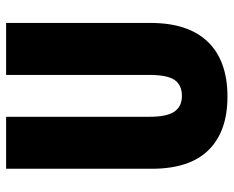

<svg xmlns="http://www.w3.org/2000/svg" viewBox="-88 -759 764 628"><g transform="rotate(-90 294.0 -445.0)"><path d="M533 -335Q533 -211 471 -147Q409 -83 292 -83Q178 -83 117 -145Q56 -207 56 -331V-807H226V-339Q226 -281 243 -256.5Q260 -232 294 -232Q330 -232 346.5 -256Q363 -280 363 -340V-807H533Z"/></g></svg>

Font: Noto Sans Kannada UI ExtraCondensed Black
Style: Regular
Weight: 900
Width: 2
Designer: Jelle Bosma - Monotype Design Team
Foundry: Monotype Imaging Inc.
Version: Version 2.005; ttfautohint (v1.8.4.7-5d5b)